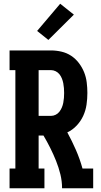

<svg xmlns="http://www.w3.org/2000/svg" viewBox="-20 -1004 540 1024"><path d="M31 0V-105H62V-630H31V-735H252Q280 -735 308 -728.5Q336 -722 359.5 -706.5Q383 -691 400.5 -668Q418 -645 428.5 -619Q439 -593 442.5 -564.5Q446 -536 446 -508Q446 -477 441.5 -446Q437 -415 424 -386.5Q411 -358 389 -334.5Q367 -311 339 -298Q364 -252 385 -204Q406 -156 420 -105H477V0H311Q311 -38 302 -74.5Q293 -111 279 -146Q265 -181 248 -215Q231 -249 212 -281H186V-105H217V0ZM186 -386H252Q265 -386 277 -392Q289 -398 297 -408.5Q305 -419 310 -431Q315 -443 317.5 -456Q320 -469 321 -482Q322 -495 322 -508Q322 -521 321 -534Q320 -547 317.5 -560Q315 -573 310 -585.5Q305 -598 297 -608Q289 -618 277 -624Q265 -630 252 -630H186ZM238 -791 178 -839 301 -984 374 -926Z"/></svg>

Font: Iosevka Curly Slab Extrabold
Style: Regular
Weight: 800
Monospace: yes
Designer: Belleve Invis
Foundry: Belleve Invis
Version: Version 22.1.2; ttfautohint (v1.8.4)